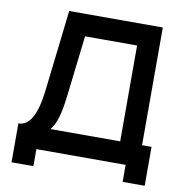

<svg xmlns="http://www.w3.org/2000/svg" viewBox="-90 -837 986 1016"><g transform="rotate(10 403.0 -329.0)"><path d="M754 -117.5V91.5H635.5V0H156V91.5H38.5V-117.5Q82.5 -117.5 110 -165.8Q137.5 -214 149 -309.5L200 -750H703V-117.5ZM585.5 -632.5H306L266.5 -296Q258.5 -231.5 246 -188.2Q233.5 -145 210.5 -117.5H585.5Z"/></g></svg>

Font: Russisch Sans
Style: Bold
Weight: 700
Designer: Michael Sharanda (font) & Cristiano Sobral (main changes)
Foundry: Michael Sharanda
Version: Version 2.00;September 8, 2020;FontCreator 13.0.0.2681 64-bi